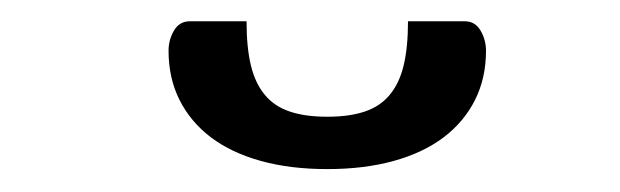

<svg xmlns="http://www.w3.org/2000/svg" viewBox="-20 -736 568 176"><path d="M280 -629Q300.5 -629 314.5 -633.8Q328.5 -638.5 337.2 -649Q346 -659.5 350 -676Q354 -692.5 354 -716.5H406Q415.5 -716.5 420.5 -708Q425.5 -699.5 425.5 -689.5Q425.5 -664.5 415.5 -644.5Q405.5 -624.5 386.8 -610.2Q368 -596 341 -588.5Q314 -581 280 -581Q246 -581 219 -588.5Q192 -596 173.2 -610.2Q154.5 -624.5 144.5 -644.5Q134.5 -664.5 134.5 -689.5Q134.5 -699.5 139.5 -708Q144.5 -716.5 154 -716.5H206Q206 -692.5 210 -676Q214 -659.5 222.8 -649Q231.5 -638.5 245.5 -633.8Q259.5 -629 280 -629Z"/></svg>

Font: Lato
Style: Regular
Weight: 400
Designer: Lukasz Dziedzic with Adam Twardoch and Botio Nikoltchev
Foundry: tyPoland Lukasz Dziedzic
Version: Version 2.015; 2015-08-06; http://www.latofonts.com/